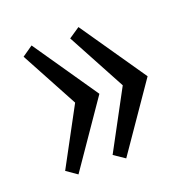

<svg xmlns="http://www.w3.org/2000/svg" viewBox="-89 -546 593 610"><g transform="rotate(-20 207.5 -241.0)"><path d="M391 -241 238 -19 201 -44 307 -241 201 -438 238 -463ZM228 -241 78 -23 42 -48 146 -241 42 -434 78 -459Z"/></g></svg>

Font: Andada SC
Style: Regular
Weight: 400
Designer: Carolina Giovagnoli
Foundry: Carolina Giovagnoli
Version: Version 1.003